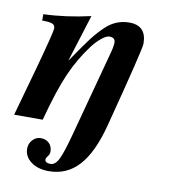

<svg xmlns="http://www.w3.org/2000/svg" viewBox="-83 -528 703 801"><g transform="rotate(10 268.5 -127.5)"><path d="M249 38 344 -316Q354 -351 354 -369Q354 -390 329 -390Q316 -390 296 -373.5Q276 -357 260 -336Q213 -274 181 -201Q149 -128 115 0H-6L51 -204Q96 -368 96 -383Q96 -397 84.5 -402Q73 -407 41 -407V-434Q135 -437 240 -461L178 -263H179Q230 -338 252 -366.5Q274 -395 301 -421Q344 -462 401 -462Q474 -462 474 -385Q474 -361 386 -24Q355 95 304 151Q253 207 177 207Q130 207 101 185Q72 163 72 130Q72 108 86.5 92.5Q101 77 121 77Q143 77 156.5 90.5Q170 104 170 126Q170 137 162.5 146Q155 155 155 161Q155 176 179 176Q199 176 213.5 146.5Q228 117 249 38Z"/></g></svg>

Font: STIX
Style: Bold Italic
Weight: 700
Italic angle: -16.33°
Designer: MicroPress Inc., with final additions and corrections provided by Coen Hoffman, Elsevier (retired)
Version: Version 1.1.1